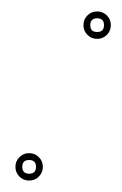

<svg xmlns="http://www.w3.org/2000/svg" viewBox="-20 -301 214 336"><path d="M43 -9Q43 -21 31 -21Q19 -21 19 -9Q19 3 31 3Q43 3 43 -9ZM7 -9Q7 -19 14 -26Q21 -33 31 -33Q41 -33 48 -26Q55 -19 55 -9Q55 1 48 8Q41 15 31 15Q21 15 14 8Q7 1 7 -9ZM162 -257Q162 -269 150 -269Q138 -269 138 -257Q138 -245 150 -245Q162 -245 162 -257ZM126 -257Q126 -267 133 -274Q140 -281 150 -281Q160 -281 167 -274Q174 -267 174 -257Q174 -247 167 -240Q160 -233 150 -233Q140 -233 133 -240Q126 -247 126 -257Z"/></svg>

Font: FRB American Cursive Guidelines Arrows Thin
Style: Italic
Weight: 100
Italic angle: -25°
Version: Version 2.0;Modular Font Editor K font №1